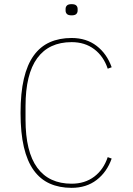

<svg xmlns="http://www.w3.org/2000/svg" viewBox="-20 -893 640 925"><path d="M325 12Q266 12 220 -8.5Q174 -29 142.5 -72.5Q111 -116 95 -184.5Q79 -253 79 -349Q79 -445 95 -513.5Q111 -582 142.5 -625.5Q174 -669 220 -689.5Q266 -710 325 -710Q396 -710 445.5 -672Q495 -634 518 -569L499 -562Q479 -622 434 -656Q389 -690 325 -690Q216 -690 159.5 -613Q103 -536 103 -381V-317Q103 -162 159.5 -85Q216 -8 325 -8Q389 -8 434 -42Q479 -76 499 -136L518 -129Q495 -64 445.5 -26Q396 12 325 12ZM325 -819Q309 -819 302.5 -825.5Q296 -832 296 -842V-850Q296 -860 302.5 -866.5Q309 -873 325 -873Q341 -873 347.5 -866.5Q354 -860 354 -850V-842Q354 -832 347.5 -825.5Q341 -819 325 -819Z"/></svg>

Font: IBM Plex Mono Thin
Style: Regular
Weight: 100
Monospace: yes
Designer: Mike Abbink, Paul van der Laan, Pieter van Rosmalen
Foundry: Bold Monday
Version: Version 2.3